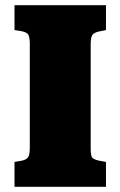

<svg xmlns="http://www.w3.org/2000/svg" viewBox="-20 -721 465 741"><path d="M36 0V-96L65 -101Q85 -106 90 -116.5Q95 -127 95 -152V-552Q95 -578 89 -587.5Q83 -597 61 -601L36 -605V-701H389V-605L360 -599Q343 -595 336.5 -586Q330 -577 330 -549V-149Q330 -122 335 -114Q340 -106 362 -101L389 -96V0Z"/></svg>

Font: Literata Black
Style: Regular
Weight: 900
Designer: Latin by Veronika Burian and Jose Scaglione. Greek by Irene Vlachou. Cyrillic by Vera Evstafieva.
Foundry: TypeTogether
Version: Version 3.103;gftools[0.9.29]